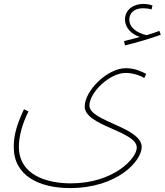

<svg xmlns="http://www.w3.org/2000/svg" viewBox="-20 -727 838 977"><path d="M616 -496C671 -509 749 -532 798 -550L791 -570C773 -563 751 -555 726 -548C677 -559 638 -587 638 -627C638 -658 660 -685 708 -685C723 -685 738 -683 751 -679L756 -699C743 -704 725 -707 708 -707C661 -707 616 -679 616 -627C616 -589 646 -553 692 -539C667 -532 645 -526 611 -518ZM50 22C50 166 178 230 336 230C576 230 701 93 701 21C701 -80 435 -109 435 -190C435 -256 537 -356 620 -356C652 -356 692 -344 714 -330L724 -351C703 -361 670 -380 620 -380C526 -380 411 -265 411 -185C411 -86 676 -60 676 24C676 80 556 206 341 206C218 206 76 164 76 19C76 -32 93 -97 125 -160L102 -171C59 -81 50 -28 50 22Z"/></svg>

Font: Noto Sans Arabic UI Th
Style: Regular
Weight: 100
Designer: Monotype Design Team, Nadine Chahine and Nizar Qandah
Foundry: Monotype Imaging Inc.
Version: Version 2.010